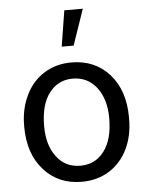

<svg xmlns="http://www.w3.org/2000/svg" viewBox="-55 -823 680 878"><g transform="rotate(-5 285.0 -384.0)"><path d="M247.1 -613.8H301.8L358.4 -778.3H273.4ZM44.4 -262.7C44.4 -180.7 66.9 -114.7 111.3 -64.9C155.8 -15.1 213.4 9.8 285.2 9.8C332.5 9.8 375 -1.5 411.6 -24.4C448.2 -47.4 476.1 -79.1 496.1 -120.1C515.6 -160.6 525.4 -207 525.4 -258.3V-264.6C525.4 -347.2 503.4 -413.6 459 -463.4C414.6 -513.2 356 -538.1 284.2 -538.1C237.8 -538.1 196.3 -526.9 160.2 -504.4C123.5 -481.9 95.2 -450.2 75.2 -408.7C54.7 -367.2 44.4 -320.8 44.4 -269ZM135.3 -258.3C135.3 -324.2 148.9 -375 176.3 -410.6C203.6 -446.3 239.7 -463.9 284.2 -463.9C329.6 -463.9 366.2 -445.8 394 -410.2C421.4 -374 435.1 -327.1 435.1 -269C435.1 -204.1 421.4 -153.8 394.5 -118.2C367.7 -82 331.1 -64 285.2 -64C239.7 -64 203.1 -81.5 176.3 -117.2C148.9 -152.8 135.3 -199.7 135.3 -258.3Z"/></g></svg>

Font: Roboto
Style: Regular
Weight: 400
Designer: Google
Version: Version 2.137; 2017